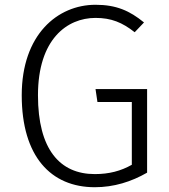

<svg xmlns="http://www.w3.org/2000/svg" viewBox="-20 -772 707 804"><path d="M380 -752C221 -752 71 -627 71 -373C71 -117 193 12 377 12C457 12 530 -11 596 -49V-399H380L388 -345H532V-82C486 -56 437 -43 377 -43C231 -43 139 -146 139 -373C139 -608 261 -697 380 -697C446 -697 492 -678 544 -637L583 -678C523 -727 467 -752 380 -752Z"/></svg>

Font: Glow Sans SC Normal
Style: Regular
Weight: 400
Designer: Ryoko NISHIZUKA (kana, bopomofo & ideographs); Paul D. Hunt (Latin, Greek & Cyrillic); Sandoll Communications, Soo-young
Version: Version 0.93